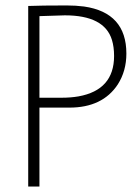

<svg xmlns="http://www.w3.org/2000/svg" viewBox="-20 -681 501 701"><path d="M124 0V-288.1H233.4Q354.5 -288.1 410.2 -373Q441.4 -421.9 441.4 -485.4Q441.4 -634.8 287.1 -657.2Q256.8 -661.1 223.6 -661.1Q128.9 -661.1 83 -659.2V0ZM216.8 -625Q361.3 -625 388.7 -535.2Q396.5 -509.8 396.5 -476.6Q396.5 -352.5 266.6 -329.1Q238.3 -324.2 205.1 -324.2H124V-622.1Q212.9 -625 216.8 -625Z"/></svg>

Font: Yaldevi Colombo ExtraLight
Style: Regular
Weight: 275
Designer: Sol Matas, Denzil Rajitha, Kosala Senevirathne and Pathum Egodawatta
Foundry: Mooniak
Version: Version 1.020 ; ttfautohint (v1.6)